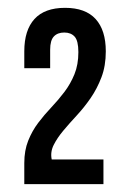

<svg xmlns="http://www.w3.org/2000/svg" viewBox="-20 -821 320 490"><path d="M180 -688Q180 -717 170.5 -727.5Q161 -738 144 -738Q127 -738 117.5 -728Q108 -718 108 -694V-647H42V-690Q42 -744 68 -772.5Q94 -801 146 -801Q198 -801 224 -772.5Q250 -744 250 -690Q250 -653 239 -624Q228 -595 211.5 -571Q195 -547 176 -526.5Q157 -506 141.5 -487.5Q126 -469 117 -451Q108 -433 112 -414H244V-351H42V-405Q42 -437 52 -462Q62 -487 77.5 -507.5Q93 -528 111 -547Q129 -566 144.5 -586.5Q160 -607 170 -631.5Q180 -656 180 -688Z"/></svg>

Font: BebasNeueW03-Regular
Style: Regular
Weight: 400
Designer: Ryoichi Tsunekawa
Foundry: Ryoichi Tsunekawa
Version: Version 1.30